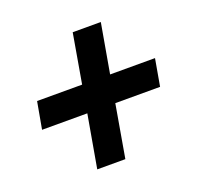

<svg xmlns="http://www.w3.org/2000/svg" viewBox="-98 -692 741 724"><g transform="rotate(-20 272.5 -330.0)"><path d="M342.3 -391.1H522.5L503.4 -282.7H323.7L287.1 -71.3H174.3L211.4 -282.7H29.8L49.3 -391.1H230L264.2 -588.9H377Z"/></g></svg>

Font: RobotoDraft Medium
Style: Italic
Weight: 500
Italic angle: -12°
Version: Version 2.001152; 2014